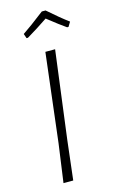

<svg xmlns="http://www.w3.org/2000/svg" viewBox="-127 -883 559 933"><g transform="rotate(-15 152.5 -416.5)"><path d="M80 -727 72 -750Q110 -775 185 -833H204Q264 -780 305 -750L291 -727H284Q252 -749 194 -795Q141 -759 87 -727ZM200 -639 143 -197 120 0H71L98 -194L151 -639Z"/></g></svg>

Font: Alegreya Sans SC Light
Style: Italic
Weight: 300
Italic angle: -7°
Designer: Juan Pablo del Peral
Foundry: Huerta Tipografica
Version: Version 2.007